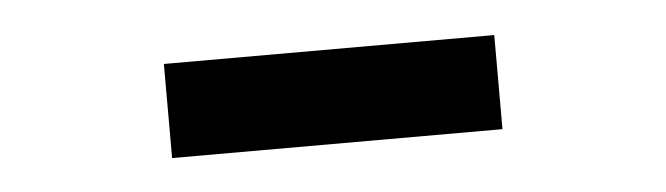

<svg xmlns="http://www.w3.org/2000/svg" viewBox="-25 -706 649 187"><g transform="rotate(-5 300.0 -612.0)"><path d="M138 -658H461V-566H138Z"/></g></svg>

Font: PT Mono
Style: Bold
Weight: 700
Monospace: yes
Designer: A.Korolkova, I.Chaeva
Foundry: ParaType Ltd
Version: Version 1.000 OFL